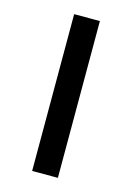

<svg xmlns="http://www.w3.org/2000/svg" viewBox="-89 -585 437 634"><g transform="rotate(15 129.0 -268.0)"><path d="M173 0H85V-536H173Z"/></g></svg>

Font: Noto Sans Telugu
Style: Regular
Weight: 400
Designer: Jelle Bosma - Monotype Design Team
Foundry: Monotype Imaging Inc.
Version: Version 2.003